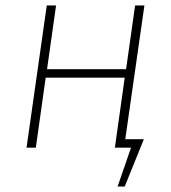

<svg xmlns="http://www.w3.org/2000/svg" viewBox="-20 -540 625 702"><path d="M508 -520 438 -31H506L436 142H410L459 0H400L436 -256H147L111 0H77L151 -520H185L152 -287H441L474 -520Z"/></svg>

Font: Fira Sans UltraLight
Style: Italic
Weight: 200
Italic angle: -8°
Designer: Carrois Corporate & Edenspiekermann AG
Foundry: Carrois Corporate GbR & Edenspiekermann AG
Version: Version 4.203;PS 004.203;hotconv 1.0.88;makeotf.lib2.5.64775